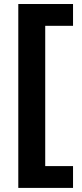

<svg xmlns="http://www.w3.org/2000/svg" viewBox="-20 -752 402 937"><path d="M69.3 165V-732.4H336.4V-626H200.7V58.6H336.4V165Z"/></svg>

Font: Schibsted Grotesk
Style: Bold
Weight: 700
Designer: Bakken & Baeck AS, Henrik Kongsvoll
Foundry: Schibsted ASA
Version: Version 1.100;gftools[0.9.25]